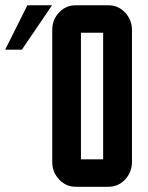

<svg xmlns="http://www.w3.org/2000/svg" viewBox="-160 -715 565 735"><path d="M-76.2 -524.9H-140.1L-55.2 -694.8H39.1ZM345.2 -600.1V-95.2Q345.2 -55.7 318.4 -27.3Q292.5 0 254.9 0H129.9Q92.8 0 66.4 -27.8Q40 -55.7 40 -95.2V-600.1Q40 -639.6 66.4 -667.5Q92.3 -694.8 129.9 -694.8H254.9Q292.5 -694.8 318.4 -667.5Q345.2 -639.2 345.2 -600.1ZM234.9 -105V-589.8H149.9V-105Z"/></svg>

Font: Horta
Style: Regular
Weight: 600
Width: 3
Version: Version 0.11